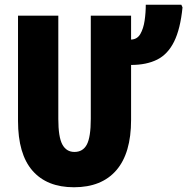

<svg xmlns="http://www.w3.org/2000/svg" viewBox="-20 -780 790 810"><path d="M533 -613Q559 -614 572 -636.5Q585 -659 590 -692.5Q595 -726 595 -760H745L750 -749Q741 -658 714.5 -604.5Q688 -551 643 -528.5Q598 -506 533 -506V-274Q533 -134 471 -62Q409 10 292 10Q178 10 117 -60Q56 -130 56 -270V-714H226V-278Q226 -202 243 -170.5Q260 -139 294 -139Q330 -139 346.5 -170.5Q363 -202 363 -279V-714H533Z"/></svg>

Font: Noto Sans ExtraCondensed Black
Style: Regular
Weight: 900
Width: 2
Designer: Monotype Design Team
Foundry: Monotype Imaging Inc.
Version: Version 2.013; ttfautohint (v1.8.4.7-5d5b)